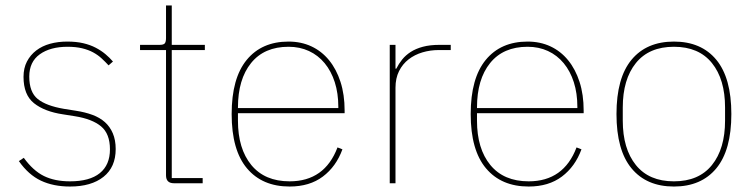

<svg xmlns="http://www.w3.org/2000/svg" viewBox="-20 -670 2754 702"><path d="M236 12Q175 12 129.5 -9.5Q84 -31 49 -81L67 -93Q101 -46 140.5 -26.5Q180 -7 236 -7Q308 -7 345 -37Q382 -67 382 -124Q382 -181 349.5 -208Q317 -235 254 -245L210 -252Q143 -262 104.5 -292.5Q66 -323 66 -389Q66 -421 78.5 -445Q91 -469 112.5 -485.5Q134 -502 163 -510Q192 -518 226 -518Q259 -518 284.5 -512Q310 -506 330 -495.5Q350 -485 365.5 -472Q381 -459 393 -445L377 -431Q365 -444 351.5 -456.5Q338 -469 320.5 -478.5Q303 -488 280 -493.5Q257 -499 227 -499Q164 -499 125.5 -471.5Q87 -444 87 -390Q87 -333 118 -308Q149 -283 214 -272L258 -265Q291 -260 318 -250Q345 -240 363.5 -223.5Q382 -207 392.5 -182.5Q403 -158 403 -125Q403 -59 358.5 -23.5Q314 12 236 12Z M616 0Q587 0 587 -29V-487H492V-506H564Q578 -506 582.5 -511.5Q587 -517 587 -531V-650H608V-506H729V-487H608V-19H721V0Z M1039 12Q939 12 883 -54.5Q827 -121 827 -253Q827 -384 882 -451Q937 -518 1035 -518Q1081 -518 1118.5 -500.5Q1156 -483 1183 -450Q1210 -417 1225 -370.5Q1240 -324 1240 -266V-256H850V-229Q850 -126 899 -66.5Q948 -7 1039 -7Q1167 -7 1214 -131L1232 -124Q1209 -61 1160.5 -24.5Q1112 12 1039 12ZM1035 -499Q946 -499 898 -439.5Q850 -380 850 -277V-275H1217V-279Q1217 -329 1204 -369.5Q1191 -410 1167 -439Q1143 -468 1109.5 -483.5Q1076 -499 1035 -499Z M1405 0V-506H1426V-419H1429Q1438 -437 1450.5 -452.5Q1463 -468 1481.5 -480Q1500 -492 1526 -499Q1552 -506 1587 -506H1628V-487H1584Q1553 -487 1524.5 -478.5Q1496 -470 1474 -453Q1452 -436 1439 -410Q1426 -384 1426 -349V0Z M1913 12Q1813 12 1757 -54.5Q1701 -121 1701 -253Q1701 -384 1756 -451Q1811 -518 1909 -518Q1955 -518 1992.5 -500.5Q2030 -483 2057 -450Q2084 -417 2099 -370.5Q2114 -324 2114 -266V-256H1724V-229Q1724 -126 1773 -66.5Q1822 -7 1913 -7Q2041 -7 2088 -131L2106 -124Q2083 -61 2034.5 -24.5Q1986 12 1913 12ZM1909 -499Q1820 -499 1772 -439.5Q1724 -380 1724 -277V-275H2091V-279Q2091 -329 2078 -369.5Q2065 -410 2041 -439Q2017 -468 1983.5 -483.5Q1950 -499 1909 -499Z M2444 12Q2344 12 2289 -54.5Q2234 -121 2234 -253Q2234 -385 2289 -451.5Q2344 -518 2444 -518Q2544 -518 2599 -451.5Q2654 -385 2654 -253Q2654 -121 2599 -54.5Q2544 12 2444 12ZM2444 -7Q2535 -7 2583 -66.5Q2631 -126 2631 -229V-277Q2631 -380 2583 -439.5Q2535 -499 2444 -499Q2353 -499 2305 -439.5Q2257 -380 2257 -277V-229Q2257 -126 2305 -66.5Q2353 -7 2444 -7Z"/></svg>

Font: IBM Plex Sans Arabic Thin
Style: Regular
Weight: 100
Designer: Mike Abbink, Paul van der Laan, Pieter van Rosmalen, Wael Morcos, Khajak Apelian
Foundry: Bold Monday
Version: Version 1.101